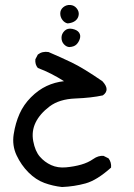

<svg xmlns="http://www.w3.org/2000/svg" viewBox="-20 -417 540 771"><path d="M229 334Q192 330 158 317.5Q124 305 94.5 275.5Q65 246 46.5 206.5Q28 167 35 122Q42 77 58.5 40Q75 3 104.5 -26.5Q134 -56 167 -71.5Q200 -87 237 -91Q212 -107 185.5 -120.5Q159 -134 132 -144Q120 -158 122 -179L132 -198Q150 -212 175 -208Q222 -188 268 -166Q314 -144 391 -91Q424 -56 393 -34Q347 -24 282.5 -21.5Q218 -19 179 10.5Q140 40 123 75Q106 110 113.5 150Q121 190 140 212Q159 234 185.5 246Q212 258 245 255Q278 252 306 244Q334 236 354.5 221.5Q375 207 396 209L416 219Q428 235 426 256Q369 307 323.5 319.5Q278 332 229 334ZM258 -228Q246 -229 236.5 -239.5Q227 -250 227 -265.5Q227 -281 239 -293Q251 -305 270.5 -301Q290 -297 297.5 -286Q305 -275 300.5 -261Q296 -247 286.5 -238Q277 -229 258 -228ZM252 -323Q240 -325 231 -336.5Q222 -348 222 -363Q222 -378 234 -388Q246 -398 262 -397Q278 -396 288 -383.5Q298 -371 296 -357Q294 -343 283 -334Q272 -325 252 -323Z"/></svg>

Font: NaniFont Regular
Style: Regular
Weight: 400
Designer: Nanigashitei
Version: Version 1.036